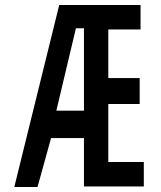

<svg xmlns="http://www.w3.org/2000/svg" viewBox="-20 -745 640 765"><path d="M216 -725H540V-627.5H411.5V-434H536.5V-330.5H411.5V-99.5H553V-2H314.5V-195H183.5L129.5 0H37ZM314.5 -304V-632.5H282.5L204.5 -304Z"/></svg>

Font: JuliaMono SemiBold
Style: Regular
Weight: 600
Monospace: yes
Designer: cormullion
Foundry: corm
Version: Version 0.055; ttfautohint (v1.8.4)